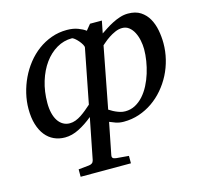

<svg xmlns="http://www.w3.org/2000/svg" viewBox="-103 -608 992 940"><g transform="rotate(-15 393.0 -138.0)"><path d="M654.8 -305.2Q654.8 -327.1 650.1 -349.9Q645.5 -372.6 636 -391.1Q626.5 -409.7 611.8 -421.4Q597.2 -433.1 577.1 -433.1Q559.1 -433.1 541 -425Q522.9 -417 508.1 -407Q493.2 -397 482.4 -387.5Q471.7 -377.9 467.8 -375L408.2 -64.9Q412.6 -62.5 420.7 -57.4Q428.7 -52.2 439.5 -47.4Q450.2 -42.5 462.4 -38.8Q474.6 -35.2 487.8 -35.2Q515.1 -35.2 538.1 -47.4Q561 -59.6 579.6 -80.3Q598.1 -101.1 612.3 -128.4Q626.5 -155.8 635.7 -185.8Q645 -215.8 649.9 -246.6Q654.8 -277.3 654.8 -305.2ZM377 -388.2Q377.9 -393.6 372.3 -403.6Q366.7 -413.6 358.2 -423.6Q349.6 -433.6 340.6 -440.9Q331.5 -448.2 326.2 -448.2Q285.2 -448.2 249.3 -427.2Q213.4 -406.2 186.5 -369.1Q159.7 -332 144.3 -281.7Q128.9 -231.4 128.9 -172.9Q128.9 -144.5 134.5 -121.6Q140.1 -98.6 150.6 -82.5Q161.1 -66.4 176.3 -57.6Q191.4 -48.8 210 -48.8Q225.1 -48.8 240 -54.4Q254.9 -60.1 268.8 -69.3Q282.7 -78.6 296.4 -89.8Q310.1 -101.1 323.2 -112.8ZM479 -432.1Q491.7 -440.4 508.1 -451.2Q524.4 -461.9 543 -471.4Q561.5 -481 581.8 -487.5Q602.1 -494.1 623 -494.1Q661.1 -494.1 686.3 -477.8Q711.4 -461.4 726.3 -435.1Q741.2 -408.7 747.6 -375.5Q753.9 -342.3 753.9 -309.1Q753.9 -268.1 744.1 -228.3Q734.4 -188.5 716.1 -152.8Q697.8 -117.2 671.9 -86.9Q646 -56.6 614.3 -34.7Q582.5 -12.7 545.4 -0.2Q508.3 12.2 467.8 12.2Q445.3 12.2 427.2 5.9Q409.2 -0.5 397 -5.9L365.2 154.8Q363.3 163.1 367.4 168.2Q371.6 173.3 384.8 174.8L447.8 180.2V217.8H192.9V180.2L246.1 174.8Q255.9 173.8 262.2 169.2Q268.6 164.6 271 154.8L312 -53.2Q277.3 -24.4 241.2 -6.1Q205.1 12.2 169.9 12.2Q139.6 12.2 114.5 0.7Q89.4 -10.7 71 -33.7Q52.7 -56.6 42.5 -90.3Q32.2 -124 32.2 -168.9Q32.2 -207.5 41.5 -246.6Q50.8 -285.6 67.9 -321.8Q85 -357.9 109.9 -389.4Q134.8 -420.9 166 -444.1Q197.3 -467.3 234.4 -480.7Q271.5 -494.1 313 -494.1Q344.7 -494.1 369.1 -484.9Q393.6 -475.6 407.2 -464.8L431.2 -494.1H491.2Z"/></g></svg>

Font: Charis SIL Phon
Style: Italic
Weight: 400
Italic angle: -11°
Foundry: SIL International
Version: Version 5.000